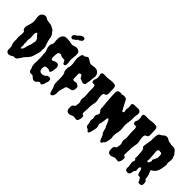

<svg xmlns="http://www.w3.org/2000/svg" viewBox="55 -1807 2740 2740"><g transform="rotate(45 1425.0 -436.5)"><path d="M188.5 -3.9Q149.4 26.4 122.1 26.4Q109.4 26.4 95.2 18.6Q81.1 10.7 76.7 0Q72.3 -10.7 72.3 -23.9Q72.3 -37.1 72.3 -52.7Q73.2 -79.1 64.5 -100.6Q55.7 -122.1 52.7 -131.8Q47.9 -152.3 49.8 -191.4Q50.8 -221.7 47.9 -228Q44.9 -234.4 44.9 -240.2Q44.9 -246.1 48.8 -281.2Q59.6 -365.2 39.1 -367.2Q28.3 -369.1 28.8 -372.1Q29.3 -375 23.4 -385.3Q17.6 -395.5 16.1 -401.4Q14.6 -407.2 14.6 -419.9Q14.6 -432.6 17.6 -443.4Q20.5 -454.1 24.4 -464.8Q51.8 -539.1 43.9 -589.8Q33.2 -645.5 36.6 -668.5Q40 -691.4 47.4 -701.2Q54.7 -710.9 64.5 -719.2Q74.2 -727.5 87.9 -732.4Q117.2 -742.2 139.2 -727.5Q161.1 -712.9 179.7 -709Q198.2 -705.1 214.8 -704.1Q257.8 -701.2 267.6 -693.4Q277.3 -685.5 286.6 -681.2Q295.9 -676.8 302.7 -673.8Q322.3 -664.1 326.2 -655.3Q330.1 -646.5 336.9 -639.2Q343.8 -631.8 351.6 -623Q369.1 -600.6 374 -575.2Q377 -558.6 378.9 -545.9Q380.9 -533.2 383.8 -521.5Q392.6 -483.4 404.3 -454.1Q427.7 -394.5 416 -362.3L414.1 -358.4Q421.9 -338.9 416.5 -316.9Q411.1 -294.9 408.7 -285.6Q406.2 -276.4 402.3 -264.6Q398.4 -252.9 393.6 -234.9Q388.7 -216.8 383.8 -203.6Q378.9 -190.4 373 -179.7Q361.3 -158.2 312.5 -107.4Q296.9 -91.8 290.5 -76.2Q284.2 -60.5 272.5 -51.8Q256.8 -22.5 246.1 -15.6Q224.6 1 188.5 -3.9ZM174.8 -434.6 177.7 -378.9Q179.7 -355.5 174.8 -335.4Q169.9 -315.4 173.3 -293Q176.8 -270.5 174.8 -254.9Q172.9 -239.3 176.8 -229.5Q180.7 -219.7 179.2 -209.5Q177.7 -199.2 176.8 -189.5Q174.8 -164.1 186.5 -162.1Q194.3 -161.1 201.2 -169.4Q208 -177.7 212.9 -190.4Q221.7 -210.9 227.5 -244.1Q229.5 -257.8 237.3 -273.4Q251 -302.7 251 -315.9Q251 -329.1 252 -332.5Q252.9 -335.9 254.4 -339.8Q255.9 -343.8 257.8 -348.6Q259.8 -353.5 261.7 -366.7Q263.7 -379.9 258.3 -399.9Q252.9 -419.9 237.8 -432.6Q222.7 -445.3 216.8 -454.1Q210.9 -462.9 206.1 -469.7Q196.3 -483.4 187.5 -477.5Q174.8 -467.8 174.8 -434.6Z M478.5 -183.6 477.5 -233.4Q477.5 -247.1 478.5 -258.8Q479.5 -271.5 476.6 -290Q471.7 -322.3 472.2 -337.4Q472.7 -352.5 472.2 -361.8Q471.7 -371.1 469.7 -378.9Q466.8 -390.6 455.6 -416Q444.3 -441.4 444.3 -470.7Q444.3 -500 457 -517.6Q468.8 -535.2 465.8 -553.7Q462.9 -572.3 461.4 -593.3Q460 -614.3 460.9 -636.2Q461.9 -658.2 470.7 -678.7Q492.2 -728.5 556.6 -726.6Q596.7 -725.6 626 -718.8Q655.3 -711.9 668.9 -712.9Q682.6 -713.9 710.9 -722.7Q752 -738.3 776.4 -720.7Q783.2 -715.8 789.6 -713.4Q795.9 -710.9 800.8 -706.1Q817.4 -687.5 810.5 -625Q808.6 -606.4 806.6 -587.9Q801.8 -543.9 806.6 -522.5Q811.5 -501 812 -484.9Q812.5 -468.8 810.5 -456.1Q804.7 -427.7 788.1 -427.7Q773.4 -428.7 767.1 -437Q760.7 -445.3 756.8 -455.6Q752.9 -465.8 748.5 -474.1Q744.1 -482.4 729.5 -482.4Q686.5 -482.4 672.4 -491.7Q658.2 -501 647.5 -502.4Q636.7 -503.9 627 -500Q606.4 -491.2 603 -467.8Q599.6 -444.3 598.6 -426.8Q597.7 -409.2 598.6 -394.5Q600.6 -360.4 611.8 -356Q623 -351.6 630.9 -355Q638.7 -358.4 646.5 -363.3Q669.9 -378.9 694.8 -378.4Q719.7 -377.9 731.9 -358.4Q744.1 -338.9 742.2 -320.8Q740.2 -302.7 738.8 -285.2Q737.3 -267.6 734.4 -252Q720.7 -191.4 677.7 -228.5Q622.1 -232.4 608.4 -214.8Q605.5 -210 602.5 -194.3Q599.6 -178.7 601.6 -161.1Q606.4 -115.2 645.5 -112.3Q670.9 -110.4 691.9 -119.1Q712.9 -127.9 719.7 -138.7Q725.6 -150.4 734.4 -151.9Q743.2 -153.3 750 -154.8Q756.8 -156.2 763.7 -156.2Q770.5 -156.2 777.3 -154.3Q794.9 -148.4 798.3 -127Q801.8 -105.5 793.9 -87.9Q786.1 -70.3 783.7 -56.2Q781.2 -42 779.3 -35.2Q777.3 -28.3 768.1 -18.1Q758.8 -7.8 753.4 -1Q748 5.9 736.3 -3.9Q714.8 -20.5 684.6 15.6Q676.8 26.4 668 31.2Q659.2 36.1 640.6 35.2Q622.1 34.2 611.3 25.4Q600.6 16.6 591.8 7.8Q577.1 -10.7 541 -5.9Q519.5 -2.9 505.9 -24.4Q502.9 -27.3 501.5 -35.2Q500 -43 498 -52.7Q491.2 -78.1 485.8 -85.4Q480.5 -92.8 480 -104.5Q479.5 -116.2 477.5 -129.4Q475.6 -142.6 474.6 -148.9Q473.6 -155.3 476.1 -164.1Q478.5 -172.9 478.5 -183.6ZM596.7 -837.9Q631.8 -858.4 638.2 -867.7Q644.5 -877 653.8 -884.3Q663.1 -891.6 673.8 -897.5Q701.2 -912.1 709 -908.7Q716.8 -905.3 725.6 -902.8Q734.4 -900.4 736.3 -884.3Q738.3 -868.2 731 -857.4Q723.6 -846.7 719.2 -845.2Q714.8 -843.8 710 -839.8Q705.1 -835.9 700.2 -832Q687.5 -822.3 681.6 -826.2Q678.7 -828.1 671.9 -820.8Q665 -813.5 663.1 -804.7Q661.1 -799.8 652.3 -797.9Q643.6 -795.9 630.4 -782.2Q617.2 -768.6 603.5 -771Q589.8 -773.4 581.5 -784.2Q573.2 -794.9 579.1 -813Q585 -831.1 596.7 -837.9Z M1025.4 -393.6Q1025.4 -366.2 1053.7 -366.2Q1060.5 -366.2 1066.4 -367.7Q1072.3 -369.1 1086.4 -372.1Q1100.6 -375 1112.8 -366.7Q1125 -358.4 1131.3 -354.5Q1137.7 -350.6 1141.6 -345.7Q1148.4 -336.9 1147.9 -313Q1147.5 -289.1 1137.7 -269Q1127.9 -249 1093.8 -244.1Q1059.6 -239.3 1042.5 -229.5Q1025.4 -219.7 1022 -197.3Q1018.6 -174.8 1013.7 -166Q1008.8 -157.2 1007.8 -146.5Q1006.8 -135.7 1002.4 -123.5Q998 -111.3 999.5 -100.6Q1001 -89.8 1000.5 -71.8Q1000 -53.7 995.1 -36.1Q983.4 6.8 953.1 6.8Q941.4 6.8 935.1 -5.4Q928.7 -17.6 924.3 -34.2Q919.9 -50.8 915.5 -69.3Q911.1 -87.9 899.4 -107.9Q887.7 -127.9 886.2 -153.3Q884.8 -178.7 884.8 -203.1V-250Q884.8 -335.9 865.2 -357.4Q852.5 -370.1 854.5 -406.2V-433.6Q854.5 -448.2 859.4 -457Q871.1 -482.4 865.7 -528.3Q860.4 -574.2 855.5 -599.1Q850.6 -624 855 -646.5Q859.4 -668.9 860.8 -681.6Q862.3 -694.3 870.6 -706.1Q878.9 -717.8 885.3 -719.2Q891.6 -720.7 900.4 -719.7Q912.1 -718.8 920.9 -727.5Q953.1 -759.8 981.4 -742.2Q993.2 -734.4 1005.4 -725.6Q1017.6 -716.8 1032.2 -710Q1046.9 -703.1 1065.9 -705.1Q1085 -707 1103.5 -710.9Q1122.1 -714.8 1140.6 -712.9Q1187.5 -710 1209 -669.9Q1223.6 -642.6 1220.2 -612.8Q1216.8 -583 1213.9 -564.5Q1210.9 -545.9 1210.9 -533.7Q1210.9 -521.5 1210 -518.6Q1209 -515.6 1208 -513.7Q1204.1 -502.9 1203.1 -484.4Q1202.1 -465.8 1199.2 -457Q1190.4 -434.6 1165 -434.6Q1148.4 -434.6 1136.7 -440.4Q1113.3 -452.1 1103.5 -453.1Q1089.8 -455.1 1085 -468.8Q1083 -473.6 1081.1 -479Q1079.1 -484.4 1075.2 -488.8Q1071.3 -493.2 1066.9 -500.5Q1062.5 -507.8 1048.8 -505.9Q1021.5 -502 1023.4 -474.6L1025.4 -418Z M1491.2 -540Q1458 -531.2 1478.5 -426.8Q1485.4 -398.4 1485.8 -379.4Q1486.3 -360.4 1480.5 -337.9Q1474.6 -315.4 1474.6 -301.8Q1474.6 -288.1 1470.7 -269.5Q1471.7 -249 1470.2 -228Q1468.8 -207 1467.8 -187.5Q1464.8 -139.6 1466.8 -130.9Q1468.8 -122.1 1473.1 -119.6Q1477.5 -117.2 1483.4 -115.2Q1497.1 -110.4 1500 -102.5Q1502.9 -94.7 1502.4 -80.6Q1502 -66.4 1499 -50.8Q1490.2 -13.7 1474.6 -2.9Q1465.8 2.9 1456.5 1Q1447.3 -1 1436.5 -2.9Q1403.3 -8.8 1379.9 2.9Q1322.3 34.2 1291 2.9Q1278.3 -9.8 1275.4 -36.1Q1271.5 -84 1280.8 -97.7Q1290 -111.3 1296.4 -114.7Q1302.7 -118.2 1307.6 -121.1Q1318.4 -126 1318.4 -137.7Q1318.4 -146.5 1320.8 -156.7Q1323.2 -167 1325.2 -178.7Q1330.1 -207 1320.3 -225.6Q1309.6 -247.1 1311 -260.7Q1312.5 -274.4 1313.5 -285.2L1317.4 -308.6Q1319.3 -336.9 1316.4 -356.9Q1313.5 -377 1312 -398.9Q1310.5 -420.9 1311 -440.4Q1311.5 -460 1311.5 -477.5Q1311.5 -518.6 1303.2 -526.4Q1294.9 -534.2 1288.1 -534.7Q1281.2 -535.2 1274.4 -535.2Q1255.9 -533.2 1251 -541Q1240.2 -551.8 1240.2 -568.4Q1240.2 -585 1246.6 -593.8Q1252.9 -602.5 1254.9 -613.8Q1256.8 -625 1256.8 -637.7Q1258.8 -667 1254.9 -676.3Q1251 -685.5 1249.5 -692.9Q1248 -700.2 1248 -707Q1248 -735.4 1288.1 -736.3Q1312.5 -737.3 1337.9 -735.8Q1363.3 -734.4 1377.9 -737.3Q1428.7 -747.1 1459.5 -745.1Q1490.2 -743.2 1499 -740.2Q1523.4 -730.5 1525.4 -686.5Q1526.4 -666 1526.4 -643.6Q1526.4 -621.1 1528.3 -597.7Q1532.2 -548.8 1491.2 -540Z M1671.9 -712.9Q1720.7 -732.4 1724.6 -716.8Q1749 -722.7 1760.7 -702.1Q1764.6 -695.3 1775.9 -673.8Q1787.1 -652.3 1800.3 -627.9Q1813.5 -603.5 1825.2 -582Q1836.9 -560.5 1840.8 -553.2Q1844.7 -545.9 1850.6 -544.9Q1856.4 -543.9 1862.3 -547.9Q1875 -557.6 1869.6 -577.1Q1864.3 -596.7 1864.7 -607.9Q1865.2 -619.1 1867.2 -628.9Q1873 -656.2 1869.1 -672.9Q1865.2 -689.5 1865.2 -704.1Q1865.2 -733.4 1913.1 -733.4Q1922.9 -733.4 1935.5 -732.9Q1948.2 -732.4 1973.6 -734.9Q1999 -737.3 2018.1 -721.2Q2037.1 -705.1 2030.3 -664.1Q2021.5 -608.4 2022.5 -589.4Q2023.4 -570.3 2023.4 -553.7Q2023.4 -536.1 2017.6 -502Q2006.8 -441.4 2011.7 -416Q2015.6 -393.6 2015.6 -382.8V-367.2Q2015.6 -364.3 2017.6 -354.5Q2019.5 -344.7 2016.6 -334.5Q2013.7 -324.2 2015.6 -312.5Q2017.6 -300.8 2010.7 -285.6Q2003.9 -270.5 2004.4 -252.4Q2004.9 -234.4 2002 -219.7Q1999 -205.1 2004.9 -185.5Q2013.7 -155.3 1990.2 -79.1Q1986.3 -60.5 1978 -55.2Q1969.7 -49.8 1965.8 -46.9Q1961.9 -43.9 1960 -34.2Q1955.1 -14.6 1939.5 -16.6Q1918.9 -19.5 1906.2 -57.6Q1888.7 -110.4 1877.9 -119.1Q1867.2 -127.9 1861.8 -143.6Q1856.4 -159.2 1852.5 -175.8Q1844.7 -216.8 1836.9 -223.1Q1829.1 -229.5 1824.2 -248Q1819.3 -266.6 1814.5 -274.4Q1809.6 -282.2 1805.2 -292Q1800.8 -301.8 1795.9 -311.5Q1783.2 -335.9 1771.5 -333Q1764.6 -331.1 1762.2 -315.9Q1759.8 -300.8 1757.8 -279.3Q1752 -216.8 1738.3 -189.5Q1747.1 -164.1 1751.5 -143.1Q1755.9 -122.1 1749.5 -93.3Q1743.2 -64.5 1739.3 -46.9Q1735.4 -29.3 1731 -16.1Q1726.6 -2.9 1720.7 3.9Q1714.8 10.7 1706.1 9.3Q1697.3 7.8 1694.3 3.9Q1691.4 0 1688.5 -3.9Q1681.6 -16.6 1665 -22.5Q1648.4 -28.3 1641.6 -37.1Q1634.8 -45.9 1632.8 -57.6Q1630.9 -69.3 1630.4 -83Q1629.9 -96.7 1623.5 -112.8Q1617.2 -128.9 1617.2 -139.6Q1617.2 -150.4 1619.1 -158.7Q1621.1 -167 1623 -175.3Q1625 -183.6 1619.1 -201.2Q1607.4 -237.3 1626 -260.7Q1639.6 -280.3 1637.7 -293.9Q1631.8 -322.3 1615.2 -331.1Q1607.4 -335.9 1607.4 -342.8Q1607.4 -357.4 1603 -364.7Q1598.6 -372.1 1602.5 -383.8Q1606.4 -395.5 1601.6 -403.3Q1601.6 -404.3 1599.1 -423.3Q1596.7 -442.4 1594.2 -472.2Q1591.8 -502 1588.9 -536.6Q1585.9 -571.3 1585 -603.5Q1581.1 -677.7 1586.4 -690.4Q1591.8 -703.1 1603 -709Q1614.3 -714.8 1627 -716.8Q1654.3 -719.7 1671.9 -712.9Z M2328.1 -540Q2294.9 -531.2 2315.4 -426.8Q2322.3 -398.4 2322.8 -379.4Q2323.2 -360.4 2317.4 -337.9Q2311.5 -315.4 2311.5 -301.8Q2311.5 -288.1 2307.6 -269.5Q2308.6 -249 2307.1 -228Q2305.7 -207 2304.7 -187.5Q2301.8 -139.6 2303.7 -130.9Q2305.7 -122.1 2310.1 -119.6Q2314.5 -117.2 2320.3 -115.2Q2334 -110.4 2336.9 -102.5Q2339.8 -94.7 2339.4 -80.6Q2338.9 -66.4 2335.9 -50.8Q2327.1 -13.7 2311.5 -2.9Q2302.7 2.9 2293.5 1Q2284.2 -1 2273.4 -2.9Q2240.2 -8.8 2216.8 2.9Q2159.2 34.2 2127.9 2.9Q2115.2 -9.8 2112.3 -36.1Q2108.4 -84 2117.7 -97.7Q2127 -111.3 2133.3 -114.7Q2139.6 -118.2 2144.5 -121.1Q2155.3 -126 2155.3 -137.7Q2155.3 -146.5 2157.7 -156.7Q2160.2 -167 2162.1 -178.7Q2167 -207 2157.2 -225.6Q2146.5 -247.1 2147.9 -260.7Q2149.4 -274.4 2150.4 -285.2L2154.3 -308.6Q2156.2 -336.9 2153.3 -356.9Q2150.4 -377 2148.9 -398.9Q2147.5 -420.9 2147.9 -440.4Q2148.4 -460 2148.4 -477.5Q2148.4 -518.6 2140.1 -526.4Q2131.8 -534.2 2125 -534.7Q2118.2 -535.2 2111.3 -535.2Q2092.8 -533.2 2087.9 -541Q2077.1 -551.8 2077.1 -568.4Q2077.1 -585 2083.5 -593.8Q2089.8 -602.5 2091.8 -613.8Q2093.8 -625 2093.8 -637.7Q2095.7 -667 2091.8 -676.3Q2087.9 -685.5 2086.4 -692.9Q2085 -700.2 2085 -707Q2085 -735.4 2125 -736.3Q2149.4 -737.3 2174.8 -735.8Q2200.2 -734.4 2214.8 -737.3Q2265.6 -747.1 2296.4 -745.1Q2327.1 -743.2 2335.9 -740.2Q2360.4 -730.5 2362.3 -686.5Q2363.3 -666 2363.3 -643.6Q2363.3 -621.1 2365.2 -597.7Q2369.1 -548.8 2328.1 -540Z M2675.8 -702.1 2707 -704.1Q2740.2 -704.1 2754.4 -693.4Q2768.6 -682.6 2775.9 -673.8Q2783.2 -665 2789.1 -655.8Q2794.9 -646.5 2805.2 -636.7Q2815.4 -627 2815.4 -613.8Q2815.4 -600.6 2822.8 -592.8Q2830.1 -585 2830.1 -567.4Q2830.1 -549.8 2829.6 -533.7Q2829.1 -517.6 2826.2 -507.3Q2823.2 -497.1 2823.2 -486.8Q2823.2 -476.6 2827.6 -468.3Q2832 -460 2828.6 -428.2Q2825.2 -396.5 2817.9 -364.3Q2810.5 -332 2798.8 -308.6Q2775.4 -264.6 2722.7 -239.3Q2727.5 -227.5 2733.9 -213.4Q2740.2 -199.2 2746.1 -184.6Q2758.8 -148.4 2758.8 -132.3Q2758.8 -116.2 2760.3 -108.9Q2761.7 -101.6 2763.7 -97.7Q2765.6 -93.8 2769 -91.8Q2772.5 -89.8 2779.3 -84.5Q2786.1 -79.1 2790 -66.4Q2793.9 -53.7 2793.9 -40Q2793.9 -8.8 2786.6 -1.5Q2779.3 5.9 2771 8.3Q2762.7 10.7 2753.9 11.7Q2731.4 14.6 2725.6 5.9Q2717.8 -2 2717.3 -10.3Q2716.8 -18.6 2713.9 -24.9Q2710.9 -31.2 2705.1 -32.7Q2699.2 -34.2 2696.8 -44.9Q2694.3 -55.7 2689.9 -59.1Q2685.5 -62.5 2671.9 -60.5Q2647.5 -55.7 2635.7 -89.8Q2632.8 -97.7 2629.9 -110.4Q2627 -123 2623 -134.8Q2615.2 -163.1 2605 -165.5Q2594.7 -168 2589.8 -163.1Q2585 -158.2 2582.5 -149.9Q2580.1 -141.6 2580.1 -131.3Q2580.1 -121.1 2582.5 -109.4Q2585 -97.7 2583 -89.8Q2581.1 -82 2577.6 -77.1Q2574.2 -72.3 2570.3 -68.4Q2562.5 -63.5 2561 -48.8Q2559.6 -34.2 2556.6 -23.4Q2550.8 2.9 2541 9.8Q2531.2 16.6 2521.5 18.1Q2511.7 19.5 2502 17.6Q2477.5 12.7 2471.7 0.5Q2465.8 -11.7 2464.8 -18.1Q2463.9 -24.4 2464.4 -30.3Q2464.8 -36.1 2465.8 -43Q2466.8 -49.8 2466.3 -59.1Q2465.8 -68.4 2461.9 -84Q2458 -99.6 2457 -121.1L2456.1 -146.5Q2456.1 -150.4 2462.9 -159.7Q2469.7 -168.9 2467.3 -181.2Q2464.8 -193.4 2456.1 -196.8Q2447.3 -200.2 2447.3 -205.1Q2447.3 -210 2449.2 -229.5Q2451.2 -249 2447.8 -278.3Q2444.3 -307.6 2443.4 -330.1Q2439.5 -378.9 2426.3 -385.3Q2413.1 -391.6 2411.1 -400.9Q2409.2 -410.2 2411.1 -421.9Q2413.1 -433.6 2415.5 -451.2Q2418 -468.8 2420.9 -486.8Q2423.8 -504.9 2426.3 -520.5Q2428.7 -536.1 2429.7 -542Q2430.7 -547.9 2430.2 -553.2Q2429.7 -558.6 2429.7 -563.5Q2427.7 -579.1 2429.7 -590.8Q2433.6 -613.3 2431.6 -622.6Q2429.7 -631.8 2435.1 -650.9Q2440.4 -669.9 2444.3 -677.7Q2448.2 -685.5 2459 -689.5Q2469.7 -693.4 2480 -700.7Q2490.2 -708 2499 -715.3Q2507.8 -722.7 2514.6 -729Q2521.5 -735.4 2531.2 -738.3Q2559.6 -744.1 2572.8 -739.7Q2585.9 -735.4 2591.8 -730.5Q2597.7 -725.6 2606 -720.7Q2614.3 -715.8 2623.5 -713.4Q2632.8 -710.9 2640.6 -710.9Q2661.1 -709 2665.5 -705.6Q2669.9 -702.1 2675.8 -702.1ZM2594.7 -429.7 2600.6 -340.8Q2600.6 -332 2599.6 -323.7Q2598.6 -315.4 2597.7 -308.6Q2596.7 -293.9 2608.4 -291Q2618.2 -289.1 2624 -296.4Q2629.9 -303.7 2634.8 -316.4Q2646.5 -340.8 2642.6 -347.7Q2634.8 -357.4 2638.2 -364.7Q2641.6 -372.1 2652.8 -393.6Q2664.1 -415 2669.4 -430.7Q2674.8 -446.3 2671.9 -464.4Q2668.9 -482.4 2668.9 -489.3V-500Q2668.9 -507.8 2661.6 -514.2Q2654.3 -520.5 2651.4 -521Q2648.4 -521.5 2646.5 -521.5Q2637.7 -519.5 2629.9 -522.9Q2622.1 -526.4 2615.2 -525.9Q2608.4 -525.4 2599.6 -516.6Q2590.8 -507.8 2589.8 -498.5Q2588.9 -489.3 2589.8 -477.5Q2594.7 -442.4 2594.7 -429.7Z"/></g></svg>

Font: Creepster
Style: Regular
Weight: 400
Designer: Font Diner, Inc
Foundry: Font Diner, Inc
Version: Version 1.002